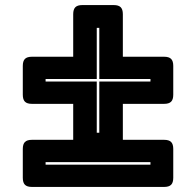

<svg xmlns="http://www.w3.org/2000/svg" viewBox="-20 -739 774 758"><path d="M465 -161Q465 -142 456.5 -133.5Q448 -125 429 -125H305Q286 -125 277.5 -133.5Q269 -142 269 -161V-329H106Q87 -329 78.5 -337.5Q70 -346 70 -365V-479Q70 -498 78.5 -506.5Q87 -515 106 -515H269V-683Q269 -702 277.5 -710.5Q286 -719 305 -719H429Q448 -719 456.5 -710.5Q465 -702 465 -683V-515H628Q647 -515 655.5 -506.5Q664 -498 664 -479V-365Q664 -346 655.5 -337.5Q647 -329 628 -329H465ZM362 -215H372V-417H574V-427H372V-629H362V-427H160V-417H362ZM106 -1Q87 -1 78.5 -9.5Q70 -18 70 -37V-151Q70 -170 78.5 -178.5Q87 -187 106 -187H628Q647 -187 655.5 -178.5Q664 -170 664 -151V-37Q664 -18 655.5 -9.5Q647 -1 628 -1ZM160 -89H574V-99H160Z"/></svg>

Font: Bungee Inline
Style: Regular
Weight: 400
Version: Version 1.000;PS 1.0;hotconv 1.0.72;makeotf.lib2.5.5900